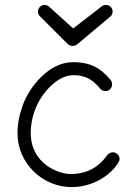

<svg xmlns="http://www.w3.org/2000/svg" viewBox="-20 -749 549 769"><path d="M459 -112C459 -127 447 -139 432 -139C419 -139 410 -129 406 -123C377 -84 334 -52 262 -52C218 -52 103 -90 103 -218C103 -245 108 -278 123 -316C146 -373 207 -448 274 -448C326 -448 355 -426 382 -393C387 -388 394 -384 402 -384C417 -384 429 -396 429 -411C429 -418 426 -426 422 -430C384 -474 346 -500 272 -500C175 -500 100 -401 74 -335C64 -309 50 -265 50 -216C50 -92.8 152.6 0.3 266.4 0.3C269.9 0.3 273.5 0.2 277 0C351 -3 418 -43 451 -93C455 -99 459 -105 459 -112ZM251 -573C257 -568 264 -565 271 -565C277 -565 284 -567 290 -572L421 -682C428 -687 431 -695 431 -703C431 -718 419 -729 405 -729C399 -729 393 -728 388 -724L273 -635L177 -722C172 -727 165 -729 158 -729C144 -729 132 -717 132 -703C132 -695 135 -688 141 -683Z"/></svg>

Font: Comic Neue
Style: Normal
Weight: 400
Designer: Craig Rozynski
Foundry: Craig Rozynski
Version: Version 2.003